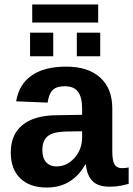

<svg xmlns="http://www.w3.org/2000/svg" viewBox="-20 -840 603 870"><path d="M191.9 9.8Q114.7 9.8 71.8 -32Q28.8 -73.7 28.8 -148.9Q28.8 -230.5 82.3 -273.9Q135.7 -317.4 237.8 -317.9L352.1 -319.8V-347.2Q352.1 -399.4 333.5 -424.3Q314.9 -449.2 273.9 -449.2Q236.3 -449.2 218.8 -432.1Q201.2 -415 195.8 -375L53.2 -380.9Q65.9 -458 123.5 -498Q181.2 -538.1 279.8 -538.1Q379.4 -538.1 434.1 -488.5Q488.8 -439 488.8 -349.1V-155.8Q488.8 -112.3 498.8 -95.2Q508.8 -78.1 532.2 -78.1Q548.3 -78.1 563 -81.1V-6.8Q560.1 -6.3 552.5 -4.4Q544.9 -2.4 542.7 -2Q540.5 -1.5 534.2 0Q527.8 1.5 525.1 1.7Q522.5 2 516.8 2.9Q511.2 3.9 507.3 4.4Q503.4 4.9 497.8 5.1Q492.2 5.4 486.8 5.6Q481.4 5.9 475.1 5.9Q424.8 5.9 399.7 -19Q374.5 -43.9 369.1 -94.2H366.2Q307.1 9.8 191.9 9.8ZM352.1 -217.8V-245.1L280.8 -244.1Q234.9 -242.7 212.9 -232.9Q171.9 -215.8 171.9 -160.2Q171.9 -124 189 -105Q206.1 -85.9 235.8 -85.9Q283.7 -85.9 317.9 -124.8Q352.1 -163.6 352.1 -217.8ZM434.1 -585H328.1V-691.9H434.1ZM221.2 -585H116.2V-691.9H221.2ZM126 -737.8V-819.8H424.8V-737.8Z"/></svg>

Font: Libra Sans Modern
Style: Bold
Weight: 700
Foundry: Stefan Peev, Context Ltd
Version: Version 1.000